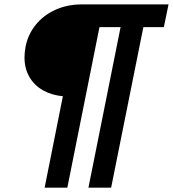

<svg xmlns="http://www.w3.org/2000/svg" viewBox="-20 -740 796 884"><path d="M269.5 -296.9Q217.3 -301.8 177.5 -324.5Q137.7 -347.2 115.2 -386Q92.8 -424.8 92.8 -476.1Q92.8 -499 98.1 -526.9Q109.4 -582.5 144.8 -626.2Q180.2 -669.9 234.9 -694.8Q289.6 -719.7 356.4 -719.7H755.9L734.4 -615.2H640.1L491.7 124H387.2L535.2 -615.2H438L290 124H185.5Z"/></svg>

Font: Reddit Sans Fudge
Style: Bold
Weight: 700
Italic angle: -11.25°
Designer: Stephen Hutchings
Version: Version 1.013